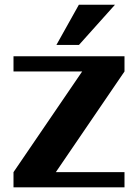

<svg xmlns="http://www.w3.org/2000/svg" viewBox="-20 -806 593 826"><path d="M515.6 0H38.1V-65.4L333.5 -498.5H38.1V-564H515.6V-498.5L220.2 -65.4H515.6ZM474.6 -785.6 319.8 -612.8H222.7L319.3 -785.6Z"/></svg>

Font: Aclonica
Style: Regular
Weight: 400
Version: Version 1.001